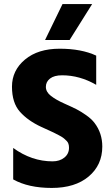

<svg xmlns="http://www.w3.org/2000/svg" viewBox="-20 -918 554 946"><path d="M323 -721H202L288 -898H434ZM484 -196Q484 -105 417 -48.5Q350 8 235 8Q120 8 45 -34V-189Q136 -123 239 -123Q274 -123 297 -141.5Q320 -160 320 -190Q320 -212 309 -223Q298 -234 290.5 -239.5Q283 -245 268.5 -252.5Q254 -260 244 -265Q213 -280 183 -293Q118 -323 78.5 -367Q39 -411 39 -491Q39 -571 103 -624.5Q167 -678 274 -678Q381 -678 454 -644V-500Q373 -547 286 -547Q247 -547 226.5 -531Q206 -515 206 -490Q206 -465 231 -445.5Q256 -426 296.5 -408Q337 -390 357.5 -379.5Q378 -369 404.5 -350.5Q431 -332 446 -312Q484 -262 484 -196Z"/></svg>

Font: Hind Madurai
Style: Bold
Weight: 700
Designer: Jyotish Sonowal
Foundry: Indian Type Foundry
Version: Version 0.702;PS 1.0;hotconv 1.0.81;makeotf.lib2.5.63406